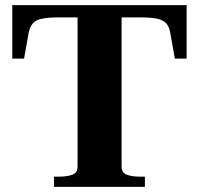

<svg xmlns="http://www.w3.org/2000/svg" viewBox="-20 -730 778 750"><path d="M283 -79V-662H208Q168 -662 144 -657Q120 -652 108.5 -639Q97 -626 92 -602L74 -501H28V-710H709V-501H663L645 -602Q641 -626 629 -639Q617 -652 593.5 -657Q570 -662 530 -662H455V-80Q455 -55 475.5 -47.5Q496 -40 525 -40H546V0H191V-40H212Q242 -40 262.5 -47.5Q283 -55 283 -79Z"/></svg>

Font: Roboto Serif 120pt Expanded SemiBold
Style: Regular
Weight: 600
Width: 7
Designer: Greg Gazdowicz
Foundry: Commercial Type
Version: Version 1.008